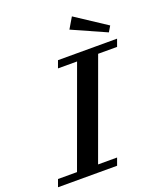

<svg xmlns="http://www.w3.org/2000/svg" viewBox="-213 -965 902 1066"><g transform="rotate(-20 238.0 -432.5)"><path d="M502.9 -711.4 302.2 -800.8 340.3 -865.2 522.9 -745.1ZM-56.6 0 -41 -43H71.3L281.7 -620.1H168.9L184.6 -663.1H533.7L518.1 -620.1H406.2L195.8 -43H308.1L292.5 0Z"/></g></svg>

Font: Elstob 6pt SemiBold
Style: Italic
Weight: 600
Italic angle: -20°
Designer: Peter S. Baker
Version: Version 1.015